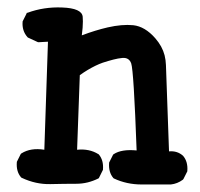

<svg xmlns="http://www.w3.org/2000/svg" viewBox="-20 -486 540 518"><path d="M362.3 11.7Q321.8 11.7 287.6 -4.4L286.6 -4.9L285.6 -5.9Q272.5 -21.5 274.4 -46.4V-47.4L274.9 -48.3L284.7 -67.9L285.6 -69.3L287.1 -70.3Q308.1 -84 348.6 -80.1Q340.8 -294.9 334 -314.9Q328.1 -331.5 309.6 -329.6Q298.8 -328.6 285.6 -325.2Q272.5 -321.8 257.3 -316.9Q247.6 -313.5 237.5 -308.6Q227.5 -303.7 216.8 -297.4Q206.1 -291 195.3 -283.2L188 -82Q220.7 -85.4 245.1 -70.3L246.1 -69.8L246.6 -69.3Q259.8 -53.7 257.8 -28.8V-27.8L257.3 -26.9L247.6 -7.3L246.6 -5.4L245.1 -4.4Q231.4 2.4 216.6 6.1Q201.7 9.8 185.5 9.8Q154.3 9.8 116.2 10.7Q76.7 11.7 38.6 -6.3L37.6 -6.8L36.6 -7.8Q23.4 -23.4 25.4 -48.3V-49.3L25.9 -50.3L35.6 -69.8L36.6 -71.3L38.1 -72.3Q63 -87.9 99.6 -82L109.4 -373.5L84.5 -372.1H83L81.5 -372.6L56.2 -384.3L55.2 -384.8L54.2 -385.7Q46.4 -394.5 43.2 -405Q40 -415.5 41 -427.2V-428.2L41.5 -429.2L51.3 -448.7L52.2 -451.2L54.7 -451.7Q98.6 -467.8 147.5 -465.8Q200.7 -463.9 203.1 -440.9Q203.6 -435.5 203.6 -428Q203.6 -420.4 202.9 -411.1Q202.1 -401.9 200.7 -390.6Q236.8 -404.3 270.5 -412.1Q309.1 -420.9 339.4 -418Q371.1 -414.6 398.9 -382.8Q408.2 -372.1 414.6 -360.6Q420.9 -349.1 424.1 -336.7Q427.2 -324.2 427.7 -310.5Q428.7 -273.4 436 -77.6Q447.3 -78.6 456.5 -75.7Q465.8 -72.8 473.6 -65.9L474.1 -65.4Q487.3 -49.8 485.4 -24.9V-23.9L484.9 -22.9L475.1 -3.4L474.1 -2L473.1 -1Q458.5 9.8 440.9 11.7H440.4Z"/></svg>

Font: NaikaiFont
Style: SemiBold
Weight: 600
Version: Version 1.89